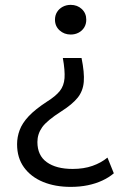

<svg xmlns="http://www.w3.org/2000/svg" viewBox="-20 -524 514 770"><path d="M263.5 225.5Q201 225.5 152.5 205.5Q104 185.5 76.2 147.2Q48.5 109 48.5 54.5Q48.5 25.5 58.8 -2.2Q69 -30 95 -57.8Q121 -85.5 168.5 -116.5Q203 -138 219.8 -159Q236.5 -180 238.8 -210.5Q241 -241 232 -291.5H307Q319 -232.5 316 -195.8Q313 -159 291.5 -132.2Q270 -105.5 226 -77.5Q168 -40.5 149 -13.5Q130 13.5 130 45.5Q130 99.5 167.8 126.5Q205.5 153.5 271.5 153.5Q316 153.5 350.8 141.2Q385.5 129 411 108L436.5 171Q416.5 188 390 200.2Q363.5 212.5 331.8 219Q300 225.5 263.5 225.5ZM263.5 -385.5Q237.5 -385.5 219 -402.2Q200.5 -419 200.5 -445Q200.5 -462.5 208.8 -475.8Q217 -489 231.5 -496.8Q246 -504.5 263.5 -504.5Q290 -504.5 308 -487.8Q326 -471 326 -445Q326 -427.5 317.8 -414Q309.5 -400.5 295.2 -393Q281 -385.5 263.5 -385.5Z"/></svg>

Font: Geologica Thin Roman ExtraLight
Style: Regular
Weight: 250
Version: Version 1.010;gftools[0.9.28]